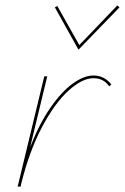

<svg xmlns="http://www.w3.org/2000/svg" viewBox="-20 -687 460 707"><path d="M390 -376 382 -369Q362 -399 324 -399Q283 -399 232.5 -353.5Q182 -308 135 -219.5Q88 -131 58 -10L56 0H45L143 -406H154L91 -145Q124 -230 165 -289.5Q206 -349 247.5 -379Q289 -409 324 -409Q364 -409 390 -376ZM182 -660 191 -665 272 -521 412 -667 420 -660 269 -504Z"/></svg>

Font: Ysabeau Hairline
Style: Italic
Weight: 100
Italic angle: -12°
Designer: Christian Thalmann (Catharsis Fonts)
Version: Version 0.003